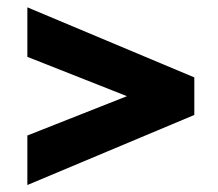

<svg xmlns="http://www.w3.org/2000/svg" viewBox="-20 -604 610 537"><path d="M56.5 -445V-583.5L523.5 -387.5V-282.5L56.5 -86.5V-225L411 -365V-305Z"/></svg>

Font: Outfit Thin
Style: Regular
Weight: 100
Designer: Rodrigo Fuenzalida
Foundry: fragTYPE
Version: Version 1.000